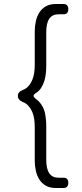

<svg xmlns="http://www.w3.org/2000/svg" viewBox="-20 -801 414 967"><path d="M262 146Q232 146 211.5 134.5Q191 123 178.5 103.5Q166 84 160.5 59Q155 34 155 8V-162Q155 -180 152.5 -199.5Q150 -219 143 -236Q136 -253 124 -267Q112 -281 93 -288Q83 -292 76.5 -299.5Q70 -307 70 -318Q70 -329 76.5 -336Q83 -343 93 -347Q112 -354 124 -368Q136 -382 143 -399.5Q150 -417 152.5 -436Q155 -455 155 -473V-643Q155 -669 160.5 -694Q166 -719 178.5 -738.5Q191 -758 211.5 -769.5Q232 -781 262 -781H298Q324 -781 324 -755V-754Q324 -729 299 -729H274Q213 -729 213 -640V-471Q213 -453 211 -432.5Q209 -412 203 -392.5Q197 -373 186 -356.5Q175 -340 157 -330Q141 -318 157 -306L175 -291Q200 -264 206.5 -231.5Q213 -199 213 -164V5Q213 94 274 94H299Q324 94 324 119V120Q324 146 298 146Z"/></svg>

Font: Higure Gothic
Style: Regular
Weight: 400
Designer: Yoshimichi Ohira
Foundry: Positype
Version: Version 1.000